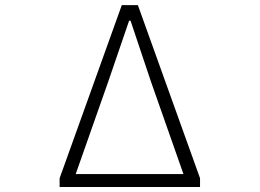

<svg xmlns="http://www.w3.org/2000/svg" viewBox="-20 -749 1040 769"><path d="M218.8 0V-35.2L467.8 -728.5H532.2L781.2 -35.2V0ZM283.2 -51.8H714.8L584 -423.8L502.9 -666H497.1L414.1 -423.8Z"/></svg>

Font: Gen Shin Gothic Monospace Light
Style: Regular
Weight: 300
Designer: [Source Han Sans]
Ryoko NISHIZUKA  (kana & ideographs); Paul D. Hunt (Latin, Greek & Cyrillic); Wenlong ZHANG  (bopomofo
Version: Version 1.002.20150607